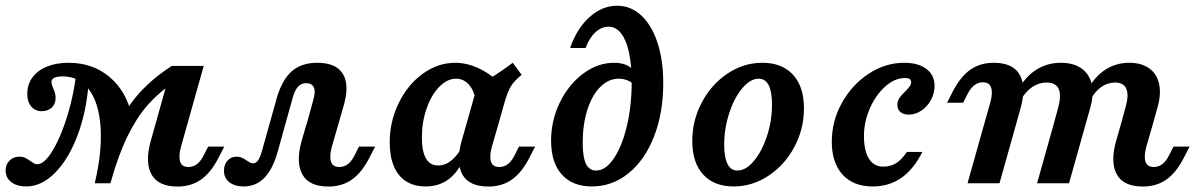

<svg xmlns="http://www.w3.org/2000/svg" viewBox="-49 -651 4247 682"><path d="M173.8 -379.6Q153.7 -379.6 143.7 -374.6Q133.7 -369.5 133.7 -359.5Q133.7 -355.5 135.3 -350.4Q137 -345.3 139 -339.6Q143.2 -330.6 145.9 -321.7Q148.5 -312.7 148.5 -303.2Q148.5 -281.6 134.9 -268.8Q121.3 -256 98.8 -256Q76.3 -256 62.1 -272.6Q47.8 -289.2 47.8 -317.2Q47.8 -350.7 66.1 -375.8Q84.4 -400.9 117.5 -414.4Q150.7 -428 194.6 -428Q280 -428 339.6 -378Q399.2 -328 418.1 -243.9Q408.6 -220.7 393.5 -186.7Q373.7 -141.1 362.3 -98.7Q351 -56.3 343.2 0H287.6Q313.8 -110.9 308.4 -197.2Q303 -283.6 268.2 -331.6Q233.3 -379.6 173.8 -379.6ZM-29 -45.8Q-29 -66.9 -15 -80.7Q-0.9 -94.5 19.7 -94.5Q31.6 -94.5 40 -90.5Q48.4 -86.6 59.6 -78.8Q66.7 -73.4 72.1 -70.6Q77.6 -67.7 83.3 -67.7Q109 -67.7 138.6 -117.2Q168.1 -166.6 191.7 -244.4Q215.2 -322.2 222.9 -402.4L265.6 -354Q257.5 -251.1 225.5 -167.6Q193.5 -84.2 145.8 -36.4Q98.2 11.3 44 11.3Q11.2 11.3 -8.9 -4.1Q-29 -19.5 -29 -45.8ZM561.2 -416.7 569.2 -359.4Q514.1 -321.9 474.9 -277.1Q435.7 -232.4 403.3 -165.8Q371 -99.3 343.2 0H287.6Q323.4 -117.4 363 -195.6Q402.7 -273.9 449.9 -324.9Q497.2 -375.9 561.2 -416.7ZM620.2 -57.8Q637.2 -57.8 650.4 -67.8Q663.7 -77.8 674.1 -98.3L690.4 -130.3H747.7L726.9 -90Q699.6 -37 664.4 -12.7Q629.3 11.6 581.9 11.6Q513.5 11.6 489.6 -30.6Q465.7 -72.8 485.5 -146.7L561.2 -416.7H674.6L593.9 -129.7Q584.6 -95.5 590.9 -76.6Q597.2 -57.8 620.2 -57.8Z M746.5 -45Q746.5 -66.5 759.2 -80.5Q771.9 -94.5 791.7 -94.5Q802.6 -94.5 810.9 -90.6Q819.2 -86.7 828.1 -80.2Q833.4 -76.5 839.1 -73.7Q844.8 -70.8 849.7 -70.8Q859.8 -70.8 867.2 -80.8Q874.6 -90.9 880.7 -111.9L933.1 -299.2Q951.7 -365.9 986.4 -397Q1021.1 -428 1077.6 -428Q1121.7 -428 1147.3 -410.9Q1172.9 -393.7 1179.5 -360.6Q1186 -327.4 1173 -280.1L1152.4 -208.2H1039.8L1064.5 -298.5Q1072.5 -326 1065.6 -340.8Q1058.8 -355.6 1038.7 -355.6Q1020.7 -355.6 1009.2 -342.7Q997.6 -329.8 989.6 -299.7L937.1 -111.3Q919.8 -49.6 889.9 -19.2Q860.1 11.3 816.4 11.3Q784.5 11.3 765.5 -3.9Q746.5 -19.1 746.5 -45ZM1156.1 -57.8Q1173 -57.8 1186.3 -67.8Q1199.5 -77.8 1210 -98.3L1226.3 -130.3H1283.5L1262.8 -90Q1235.5 -37 1200.3 -12.7Q1165.2 11.6 1117.8 11.6Q1049.4 11.6 1025.5 -30.6Q1001.6 -72.8 1021.4 -146.7L1039 -208.2H1152.4L1129.7 -129.7Q1120.5 -95.5 1126.8 -76.6Q1133.1 -57.8 1156.1 -57.8Z M1335.3 -145.3Q1335.3 -219.7 1367.2 -284.9Q1399.1 -350.2 1452.7 -389.1Q1506.4 -428 1568.3 -428Q1607.4 -428 1646.4 -410.8Q1685.5 -393.7 1722.9 -360.2L1640.2 -297.4Q1634.3 -331.1 1615.7 -351.3Q1597.1 -371.5 1571.2 -371.5Q1539.2 -371.5 1511.2 -342.5Q1483.2 -313.6 1466.4 -265.7Q1449.6 -217.8 1449.6 -162.6Q1449.6 -112.9 1464.1 -88.1Q1478.5 -63.2 1507.4 -63.2Q1532.4 -63.2 1554.5 -81.1Q1576.6 -99.1 1596.6 -134.8L1608.9 -113.1Q1587.2 -50.1 1551 -19.4Q1514.8 11.3 1462.9 11.3Q1422.1 11.3 1393.6 -6.9Q1365 -25 1350.2 -60.1Q1335.3 -95.2 1335.3 -145.3ZM1772.4 -428 1803.8 -385.2Q1777.2 -363.4 1765.5 -344.1Q1753.8 -324.7 1742.1 -283.6L1720.8 -208.2H1607.3L1647.1 -349.5Q1680.2 -365.4 1708.1 -383.1Q1736.1 -400.8 1772.4 -428ZM1724.4 -57.8Q1741.4 -57.8 1754.6 -67.8Q1767.8 -77.8 1778.3 -98.3L1794.6 -130.3H1851.8L1831.1 -90Q1803.8 -37 1768.6 -12.7Q1733.5 11.6 1686.1 11.6Q1617.7 11.6 1593.8 -30.6Q1569.9 -72.8 1589.7 -146.7L1607.3 -208.2H1720.8L1698.1 -129.7Q1688.8 -95.5 1695.1 -76.6Q1701.4 -57.8 1724.4 -57.8Z M1908.5 -151.2Q1908.5 -223.3 1939.7 -287.1Q1970.9 -351 2022.5 -389.5Q2074.2 -428 2132.4 -428Q2154.6 -428 2171.5 -421.7Q2188.4 -415.5 2200.4 -403V-352.2Q2192.5 -360.7 2178.4 -366.1Q2164.4 -371.5 2148.8 -371.5Q2112.5 -371.5 2083.2 -342.2Q2053.9 -312.9 2037.3 -260.7Q2020.8 -208.6 2020.8 -143.9Q2020.8 -92.8 2032.4 -69Q2044.1 -45.2 2068.2 -45.2Q2102.1 -45.2 2131.2 -88Q2160.4 -130.8 2177.6 -202.9Q2194.8 -275.1 2194.8 -358.7Q2194.8 -420.8 2185.1 -465.1Q2175.4 -509.4 2156.9 -532.8Q2138.3 -556.2 2112.5 -556.2Q2087.5 -556.2 2065.7 -536.1Q2044 -516 2031.1 -480.6H1976.2Q1999.4 -548.9 2044.5 -589.8Q2089.6 -630.6 2142.9 -630.6Q2191.8 -630.6 2228.8 -596.2Q2265.8 -561.7 2286.4 -499.6Q2306.9 -437.5 2306.9 -355.6Q2306.9 -250.3 2274.4 -166.7Q2241.9 -83 2184 -35.9Q2126.1 11.3 2053.3 11.3Q1984.4 11.3 1946.5 -31.2Q1908.5 -73.7 1908.5 -151.2Z M2410 -149.7Q2410 -223.6 2444.1 -287.6Q2478.1 -351.6 2535.4 -389.8Q2592.6 -428 2658.5 -428Q2729.2 -428 2767.9 -385.5Q2806.7 -343.1 2806.7 -266.1Q2806.7 -192.7 2772.6 -128.9Q2738.6 -65.1 2680.9 -26.9Q2623.3 11.3 2557.3 11.3Q2487.5 11.3 2448.8 -31Q2410 -73.3 2410 -149.7ZM2693.2 -279Q2693.2 -325.3 2681.4 -348.4Q2669.6 -371.5 2646.3 -371.5Q2616 -371.5 2587.4 -337.4Q2558.9 -303.2 2541.2 -248.9Q2523.4 -194.5 2523.4 -137.2Q2523.4 -91.4 2535.3 -68.3Q2547.1 -45.2 2570 -45.2Q2600.3 -45.2 2628.8 -79.1Q2657.3 -113 2675.3 -167.4Q2693.2 -221.7 2693.2 -279Z M2905.6 -147.4Q2905.6 -220.7 2941.3 -285.3Q2977.1 -349.9 3036.4 -388.9Q3095.7 -428 3162.8 -428Q3213 -428 3241.8 -406.1Q3270.6 -384.3 3270.6 -345.9Q3270.6 -319.7 3257.7 -295.9Q3244.9 -272.1 3223.7 -258Q3202.5 -243.9 3179.3 -243.9Q3160.2 -243.9 3149.4 -253Q3138.6 -262.2 3138.6 -278.4Q3138.6 -292.2 3145.5 -302.5Q3152.4 -312.7 3166.3 -326Q3177.7 -337.6 3182.5 -344.4Q3187.4 -351.2 3187.4 -359.4Q3187.4 -367.1 3182 -370.5Q3176.5 -373.9 3165.2 -373.9Q3129.4 -373.9 3095.7 -344Q3062 -314.1 3040.9 -266.2Q3019.8 -218.4 3019.8 -167.3Q3019.8 -116.6 3037.2 -87.8Q3054.6 -59.1 3088.2 -59.1Q3114.1 -59.1 3134.1 -71.4Q3154.1 -83.8 3172.2 -111.3H3227.1Q3196.6 -49.9 3152.7 -19.3Q3108.9 11.3 3051 11.3Q2982.4 11.3 2944 -30.6Q2905.6 -72.6 2905.6 -147.4Z M3442.3 -358.6Q3425.3 -358.6 3412.3 -348.6Q3399.2 -338.6 3388.4 -318.1L3372.1 -286H3314.9L3335.6 -326.3Q3362.9 -379.3 3398.1 -403.7Q3433.2 -428 3480.6 -428Q3549 -428 3572.9 -385.8Q3596.8 -343.6 3577 -269.7L3559.8 -208.2H3446.3L3468.6 -286.7Q3477.9 -320.9 3471.6 -339.8Q3465.3 -358.6 3442.3 -358.6ZM3446.3 -208.2H3559.8L3501.3 0H3387.8ZM3669.1 -357.8Q3641.6 -357.8 3618.8 -342.7Q3595.9 -327.6 3578 -298.2L3565 -328.3Q3591.9 -377.7 3631.1 -402.8Q3670.2 -428 3719.4 -428Q3763.7 -428 3791.9 -408.4Q3820 -388.8 3828.6 -352.8Q3837.3 -316.9 3824 -269.2L3806.8 -208.2H3693.3L3709.6 -267.9Q3721.6 -312.3 3711.6 -335Q3701.6 -357.8 3669.1 -357.8ZM3693.3 -208.2H3806.8L3748.3 0H3634.8ZM3912.1 -357.8Q3885.8 -357.8 3863.7 -342.7Q3841.6 -327.6 3824.9 -298.2L3811.9 -328.3Q3838.1 -377.7 3876.2 -402.8Q3914.3 -428 3962.3 -428Q4005 -428 4032.5 -408.6Q4060 -389.2 4068 -353.8Q4076.1 -318.5 4063.2 -272L4045.5 -208.2H3932.1L3949.7 -272.1Q3961.2 -314.4 3951.6 -336.1Q3942 -357.8 3912.1 -357.8ZM4049.2 -57.8Q4066.1 -57.8 4079.4 -67.8Q4092.6 -77.8 4103.1 -98.3L4119.4 -130.3H4176.6L4155.8 -90Q4128.5 -37 4093.4 -12.7Q4058.3 11.6 4010.9 11.6Q3942.4 11.6 3918.5 -30.6Q3894.7 -72.8 3914.5 -146.7L3932.1 -208.2H4045.5L4022.8 -129.7Q4013.6 -95.5 4019.9 -76.6Q4026.2 -57.8 4049.2 -57.8Z"/></svg>

Font: Playfair Micro SmCond SmLight
Style: Italic
Weight: 360
Width: 4
Italic angle: -15.6°
Designer: Claus Eggers Sørensen
Foundry: Claus Eggers Sørensen
Version: Version 2.203;Glyphs 3.3 (3326)